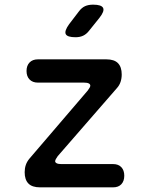

<svg xmlns="http://www.w3.org/2000/svg" viewBox="-20 -805 640 825"><path d="M152 0Q118 0 102 -16.5Q86 -33 86 -65Q86 -82 91 -96.5Q96 -111 107 -124L357 -416Q362 -423 365 -428Q368 -433 368 -437Q368 -443 361.5 -446.5Q355 -450 341 -450H143Q120 -450 107 -463.5Q94 -477 94 -500Q94 -523 107 -536.5Q120 -550 143 -550H437Q471 -550 487 -533.5Q503 -517 503 -485Q503 -468 498 -453Q493 -438 482 -426L228 -134Q223 -127 220 -121.5Q217 -116 217 -112Q217 -107 223.5 -103.5Q230 -100 243 -100H466Q489 -100 501.5 -86.5Q514 -73 514 -50Q514 -27 501.5 -13.5Q489 0 466 0ZM305 -645Q269 -645 262.5 -658.5Q256 -672 277 -701L319 -756Q331 -772 345.5 -778.5Q360 -785 380 -785Q416 -785 423 -771Q430 -757 407 -728L362 -672Q351 -658 337 -651.5Q323 -645 305 -645Z"/></svg>

Font: Maple Mono Medium
Style: Regular
Weight: 500
Monospace: yes
Designer: subframe7536
Version: Version 7.000